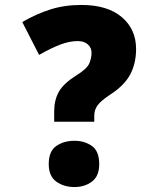

<svg xmlns="http://www.w3.org/2000/svg" viewBox="-20 -744 640 776"><path d="M199 -294Q199 -339 217.5 -372.5Q236 -406 288 -439Q332 -466 341 -488Q350 -510 350 -530Q350 -552 334.5 -565Q319 -578 295 -578Q261 -578 224 -564Q187 -550 138 -522L70 -655Q125 -687 182.5 -705.5Q240 -724 309 -724Q414 -724 472 -675Q530 -626 530 -546Q530 -488 506.5 -443.5Q483 -399 426 -362Q388 -337 374.5 -318.5Q361 -300 361 -277V-252H199ZM281 12Q238 12 207.5 -10Q177 -32 177 -81Q177 -133 207.5 -154Q238 -175 281 -175Q322 -175 351.5 -154Q381 -133 381 -81Q381 -32 351.5 -10Q322 12 281 12Z"/></svg>

Font: Noto Sans Mono Black
Style: Regular
Weight: 900
Designer: Monotype Design Team
Foundry: Monotype Imaging Inc.
Version: Version 2.014